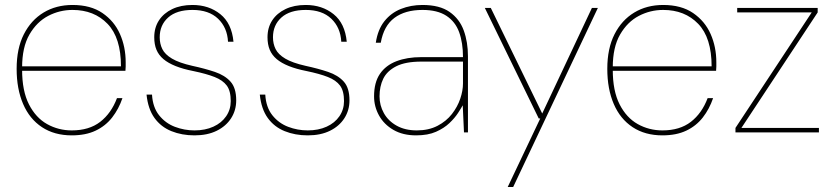

<svg xmlns="http://www.w3.org/2000/svg" viewBox="-20 -533 3358 773"><path d="M269 12Q199 12 149 -21Q99 -54 73 -114.5Q47 -175 47 -256Q47 -338 76 -395Q105 -452 155.5 -482.5Q206 -513 272 -513Q345 -513 392.5 -480.5Q440 -448 463 -396Q486 -344 486 -282Q486 -272 486 -265Q486 -258 485 -248H58V-266H467Q467 -381 413 -437Q359 -493 272 -493Q220 -493 174 -469Q128 -445 98.5 -394Q69 -343 69 -261V-252Q69 -167 96.5 -113Q124 -59 169.5 -33.5Q215 -8 269 -8Q339 -8 383.5 -42.5Q428 -77 451 -138H473Q458 -94 431.5 -60Q405 -26 365 -7Q325 12 269 12Z M763 12Q712 12 670 -5Q628 -22 602 -58Q576 -94 570 -152H592Q595 -101 620.5 -69Q646 -37 684 -22.5Q722 -8 763 -8Q806 -8 839 -23Q872 -38 890.5 -65Q909 -92 909 -126Q909 -167 893 -188.5Q877 -210 844 -223Q811 -236 758 -247Q717 -255 687 -267Q657 -279 638 -295Q619 -311 610 -332.5Q601 -354 601 -383Q601 -422 620 -451Q639 -480 673.5 -496.5Q708 -513 755 -513Q821 -513 867 -476Q913 -439 920 -365H898Q895 -422 858 -457.5Q821 -493 755 -493Q691 -493 657 -462.5Q623 -432 623 -383Q623 -357 633.5 -335.5Q644 -314 672.5 -297Q701 -280 754 -268Q805 -257 845 -243.5Q885 -230 908 -204.5Q931 -179 931 -129Q931 -89 910.5 -57Q890 -25 852.5 -6.5Q815 12 763 12Z M1219 12Q1168 12 1126 -5Q1084 -22 1058 -58Q1032 -94 1026 -152H1048Q1051 -101 1076.5 -69Q1102 -37 1140 -22.5Q1178 -8 1219 -8Q1262 -8 1295 -23Q1328 -38 1346.5 -65Q1365 -92 1365 -126Q1365 -167 1349 -188.5Q1333 -210 1300 -223Q1267 -236 1214 -247Q1173 -255 1143 -267Q1113 -279 1094 -295Q1075 -311 1066 -332.5Q1057 -354 1057 -383Q1057 -422 1076 -451Q1095 -480 1129.5 -496.5Q1164 -513 1211 -513Q1277 -513 1323 -476Q1369 -439 1376 -365H1354Q1351 -422 1314 -457.5Q1277 -493 1211 -493Q1147 -493 1113 -462.5Q1079 -432 1079 -383Q1079 -357 1089.5 -335.5Q1100 -314 1128.5 -297Q1157 -280 1210 -268Q1261 -257 1301 -243.5Q1341 -230 1364 -204.5Q1387 -179 1387 -129Q1387 -89 1366.5 -57Q1346 -25 1308.5 -6.5Q1271 12 1219 12Z M1655 12Q1602 12 1564 -10Q1526 -32 1506 -68Q1486 -104 1486 -145Q1486 -201 1509.5 -235.5Q1533 -270 1576 -286.5Q1619 -303 1676 -303H1844Q1844 -361 1828.5 -403.5Q1813 -446 1777 -469.5Q1741 -493 1681 -493Q1611 -493 1568 -461Q1525 -429 1513 -361H1493Q1501 -414 1527.5 -447.5Q1554 -481 1594 -497Q1634 -513 1681 -513Q1750 -513 1790 -485Q1830 -457 1847 -410.5Q1864 -364 1864 -306V0H1848L1843 -109Q1837 -98 1824 -78Q1811 -58 1789.5 -37.5Q1768 -17 1735.5 -2.5Q1703 12 1655 12ZM1658 -8Q1706 -8 1741.5 -26.5Q1777 -45 1799.5 -74Q1822 -103 1833 -135.5Q1844 -168 1844 -197V-285H1677Q1612 -285 1575 -266Q1538 -247 1523 -216Q1508 -185 1508 -145Q1508 -109 1525.5 -77.5Q1543 -46 1577 -27Q1611 -8 1658 -8Z M2024 220 2155 -56H2149L1932 -501H1956L2163 -76L2363 -501H2387L2046 220Z M2647 12Q2577 12 2527 -21Q2477 -54 2451 -114.5Q2425 -175 2425 -256Q2425 -338 2454 -395Q2483 -452 2533.5 -482.5Q2584 -513 2650 -513Q2723 -513 2770.5 -480.5Q2818 -448 2841 -396Q2864 -344 2864 -282Q2864 -272 2864 -265Q2864 -258 2863 -248H2436V-266H2845Q2845 -381 2791 -437Q2737 -493 2650 -493Q2598 -493 2552 -469Q2506 -445 2476.5 -394Q2447 -343 2447 -261V-252Q2447 -167 2474.5 -113Q2502 -59 2547.5 -33.5Q2593 -8 2647 -8Q2717 -8 2761.5 -42.5Q2806 -77 2829 -138H2851Q2836 -94 2809.5 -60Q2783 -26 2743 -7Q2703 12 2647 12Z M2941 0V-18L3248 -483H2948V-501H3272V-483L2965 -18H3277V0Z"/></svg>

Font: DM Sans 18pt Thin
Style: Regular
Weight: 250
Designer: Colophon Foundry, Jonny Pinhorn
Foundry: Colophon Foundry
Version: Version 4.004;gftools[0.9.30]